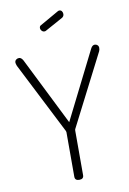

<svg xmlns="http://www.w3.org/2000/svg" viewBox="-102 -1015 724 1076"><g transform="rotate(-10 260.0 -477.0)"><path d="M235 -22V-276Q235 -279 233 -283L26 -690Q21 -703 21 -709Q21 -719 28 -725Q35 -731 45 -731Q58 -731 68 -713L260 -328L453 -713Q462 -731 476 -731Q485 -731 491.5 -725Q498 -719 498 -709Q498 -698 494 -690L286 -283Q285 -281 285 -276V-22Q285 0 260 0Q235 0 235 -22ZM322 -911 222 -856Q218 -853 212 -853Q203 -853 196.5 -860Q190 -867 190 -876Q190 -887 199 -891L306 -952Q310 -954 314 -954Q323 -954 328 -947Q333 -940 333 -931Q333 -918 322 -911Z"/></g></svg>

Font: Dosis
Style: Light
Weight: 300
Designer: Edgar Tolentino, Pablo Impallari, Igino Marini
Foundry: Edgar Tolentino, Pablo Impallari, Igino Marini
Version: Version 1.007